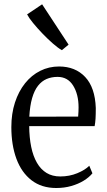

<svg xmlns="http://www.w3.org/2000/svg" viewBox="-20 -884 509 914"><path d="M247.5 11Q178 11 130.2 -25.8Q82.5 -62.5 58.2 -128Q34 -193.5 34 -279Q34 -343 51.2 -396Q68.5 -449 99.2 -487.5Q130 -526 171.5 -546.8Q213 -567.5 261 -567.5Q338.5 -567.5 385.5 -517.5Q432.5 -467.5 436 -370Q436 -339 434.8 -319.2Q433.5 -299.5 430.5 -283.5H119Q119.5 -229 128.5 -185Q137.5 -141 155.8 -109.2Q174 -77.5 201.5 -60.8Q229 -44 267 -44Q310.5 -44 348 -59.5Q385.5 -75 405 -95L420 -59Q404 -39.5 378.2 -23.8Q352.5 -8 319.2 1.5Q286 11 247.5 11ZM119.5 -328.5 352 -329Q353 -341.5 353.5 -352Q354 -362.5 354 -373Q354 -435 328.2 -476.5Q302.5 -518 254 -518Q225.5 -518 202 -508Q178.5 -498 161 -475.8Q143.5 -453.5 133 -417.2Q122.5 -381 119.5 -328.5ZM274 -645.5Q256 -655.5 231.5 -677Q207 -698.5 182 -724.5Q157 -750.5 137.2 -774.8Q117.5 -799 109 -815.5L180.5 -863.5L306.5 -671.5L275 -645.5Z"/></svg>

Font: Merriweather 24pt SemiCondensed Light
Style: Regular
Weight: 300
Width: 4
Designer: Eben Sorkin
Foundry: Eben Sorkin
Version: Version 2.100